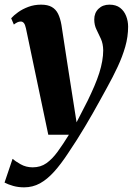

<svg xmlns="http://www.w3.org/2000/svg" viewBox="-50 -558 576 825"><path d="M61.5 -436Q58 -452.5 52.5 -459Q47 -465.5 39.5 -465.5Q31.5 -465.5 24.8 -462.2Q18 -459 9.5 -452.5L-2 -479.5Q9 -492 27.8 -505.5Q46.5 -519 71.8 -528.5Q97 -538 126.5 -538Q155 -538 172.5 -528Q190 -518 199.5 -498.8Q209 -479.5 214 -451Q219 -418.5 225.2 -377.8Q231.5 -337 238.2 -293Q245 -249 251.8 -205.8Q258.5 -162.5 264.5 -125L279 -32.5L327 -126Q343 -159 355.5 -188.2Q368 -217.5 376.5 -244.2Q385 -271 389.2 -295.5Q393.5 -320 393.5 -342Q393 -370.5 383.5 -391.2Q374 -412 364.5 -431.2Q355 -450.5 355 -474.5Q355 -502.5 373.2 -520.2Q391.5 -538 420 -538Q448.5 -538 466 -524.5Q483.5 -511 492 -489.2Q500.5 -467.5 500.5 -443.5Q500.5 -400 488.2 -357.2Q476 -314.5 455.5 -270.8Q435 -227 409.5 -181Q394 -153 378.8 -125.2Q363.5 -97.5 347.8 -69.8Q332 -42 315.2 -14Q298.5 14 280.5 42.5Q262.5 71 242.5 100.5Q212 147 182.5 179.8Q153 212.5 121.8 229.8Q90.5 247 53.5 247Q28.5 247 6.5 240.8Q-15.5 234.5 -30.5 226.5L4 124.5Q14.5 134 38 147.5Q61.5 161 90.5 161Q124.5 161 149.5 143.2Q174.5 125.5 197.5 94Q220.5 62.5 246 21H157.5Z"/></svg>

Font: Merriweather 96pt ExtraBold
Style: Italic
Weight: 800
Italic angle: -7.8°
Version: Version 2.101